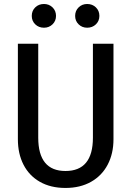

<svg xmlns="http://www.w3.org/2000/svg" viewBox="-20 -925 655 958"><path d="M546.2 -230.3Q546.2 -158.5 517.2 -103.3Q488.2 -48.2 434.1 -17.7Q380 12.8 306.7 12.8Q232.8 12.8 179.2 -17.7Q125.6 -48.2 97.4 -103.1Q69.2 -157.9 69.2 -230.3V-706.7H170.8V-237.9Q170.8 -154.9 204.9 -113.3Q239 -71.8 306.7 -71.8Q443.6 -71.8 443.6 -237.9V-706.7H546.2ZM138.5 -845.6Q138.5 -871.3 155.9 -888.2Q173.3 -905.1 199.5 -905.1Q224.6 -905.1 242.1 -888.2Q259.5 -871.3 259.5 -845.6Q259.5 -820.5 242.1 -803.6Q224.6 -786.7 199.5 -786.7Q173.3 -786.7 155.9 -803.6Q138.5 -820.5 138.5 -845.6ZM354.9 -845.6Q354.9 -871.3 372.3 -888.2Q389.7 -905.1 414.9 -905.1Q441 -905.1 458.5 -888.2Q475.9 -871.3 475.9 -845.6Q475.9 -820.5 458.5 -803.6Q441 -786.7 414.9 -786.7Q389.7 -786.7 372.3 -803.6Q354.9 -820.5 354.9 -845.6Z"/></svg>

Font: Fira Code Fixed Retina
Style: Regular
Weight: 450
Monospace: yes
Designer: Carrois Corporate, Edenspiekermann AG, Nikita Prokopov
Foundry: Carrois Corporate, Edenspiekermann AG, Nikita Prokopov
Version: Version 5.002